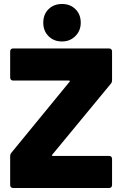

<svg xmlns="http://www.w3.org/2000/svg" viewBox="-20 -943 613 963"><path d="M38 -178 329 -533Q331 -535 330 -537Q329 -539 326 -539H46Q39 -539 35 -543Q31 -547 31 -554V-685Q31 -692 35 -696Q39 -700 46 -700H527Q534 -700 538 -696Q542 -692 542 -685V-541Q542 -529 535 -522L242 -167Q240 -165 241 -163Q242 -161 245 -161H527Q534 -161 538 -157Q542 -153 542 -146V-15Q542 -8 538 -4Q534 0 527 0H46Q39 0 35 -4Q31 -8 31 -15V-160Q31 -170 38 -178ZM197 -829Q197 -871 223.5 -897Q250 -923 291 -923Q332 -923 358.5 -897Q385 -871 385 -829Q385 -789 358 -762Q331 -735 291 -735Q250 -735 223.5 -761.5Q197 -788 197 -829Z"/></svg>

Font: Barlow Black
Style: Regular
Weight: 900
Designer: Jeremy Tribby
Foundry: Tribby Type
Version: Version 1.422